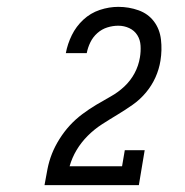

<svg xmlns="http://www.w3.org/2000/svg" viewBox="-20 -863 540 560"><path d="M110 -323V-324Q114 -347 118.5 -370Q123 -393 131.5 -414.5Q140 -436 153.5 -457.5Q167 -479 183.5 -497Q200 -515 220 -530Q240 -545 261 -557.5Q282 -570 303.5 -582Q325 -594 343 -611Q361 -628 372.5 -649.5Q384 -671 388 -695Q388 -695 388 -695Q388 -695 388 -695Q391 -712 390 -729.5Q389 -747 380.5 -760.5Q372 -774 357 -781Q342 -788 325 -788Q309 -788 293 -783Q277 -778 264 -766.5Q251 -755 243.5 -739.5Q236 -724 233 -708H172Q177 -735 189.5 -760.5Q202 -786 223 -805.5Q244 -825 271 -834Q298 -843 325 -843Q356 -843 384 -833Q412 -823 429 -800.5Q446 -778 449.5 -747.5Q453 -717 448 -686Q444 -661 433.5 -637.5Q423 -614 406 -593.5Q389 -573 367 -557.5Q345 -542 322.5 -528.5Q300 -515 277.5 -500.5Q255 -486 236 -467Q217 -448 203.5 -425.5Q190 -403 183 -378H336L344 -425H402L385 -323Z"/></svg>

Font: Iosevka Slab Light Oblique
Style: Regular
Weight: 300
Italic angle: -9°
Monospace: yes
Designer: Belleve Invis
Foundry: Belleve Invis
Version: Version 11.1.1; ttfautohint (v1.8.3)